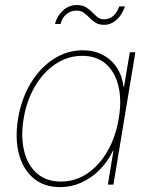

<svg xmlns="http://www.w3.org/2000/svg" viewBox="-20 -747 610 777"><path d="M223.1 10.3Q158.7 10.3 116 -25.4Q73.2 -61 56.6 -123.8Q40 -186.5 53.2 -267.1Q66.4 -347.2 104 -409.7Q141.6 -472.2 196.3 -507.8Q251 -543.5 314.9 -543.5Q360.4 -543.5 395.5 -525.1Q430.7 -506.8 452.6 -473.6Q474.6 -440.4 480 -396H481.9L505.4 -535.6H527.8L439 0H416.5L439 -136.7H437Q416.5 -93.3 383.5 -60.1Q350.6 -26.9 309.6 -8.3Q268.6 10.3 223.1 10.3ZM226.1 -12.2Q284.7 -12.2 333.3 -44.9Q381.8 -77.6 415 -135.3Q448.2 -192.9 460.4 -267.1Q473.1 -340.8 459.2 -398.4Q445.3 -456.1 408.2 -488.5Q371.1 -521 312.5 -521Q254.9 -521 205.6 -488.5Q156.2 -456.1 122.1 -398.4Q87.9 -340.8 75.7 -267.1Q63.5 -192.9 77.9 -135.3Q92.3 -77.6 130.1 -44.9Q168 -12.2 226.1 -12.2ZM400.9 -646.5Q380.4 -646.5 366.7 -655.3Q353 -664.1 342 -675.3Q331.1 -686.5 319.3 -695.3Q307.6 -704.1 290.5 -704.1Q266.6 -704.1 249 -689.7Q231.4 -675.3 225.1 -649.9H202.6Q210.9 -683.1 235.1 -704.8Q259.3 -726.6 290.5 -726.6Q313.5 -726.6 327.9 -717.8Q342.3 -709 353 -697.8Q363.8 -686.5 374.5 -677.7Q385.3 -668.9 400.4 -668.9Q421.4 -668.9 436.8 -681.2Q452.1 -693.4 462.9 -721.2H485.8Q474.1 -686.5 451.4 -666.5Q428.7 -646.5 400.9 -646.5Z"/></svg>

Font: Inter 20pt Thin
Style: Italic
Weight: 250
Italic angle: -9.3988°
Version: Version 4.001;git-66647c0bb